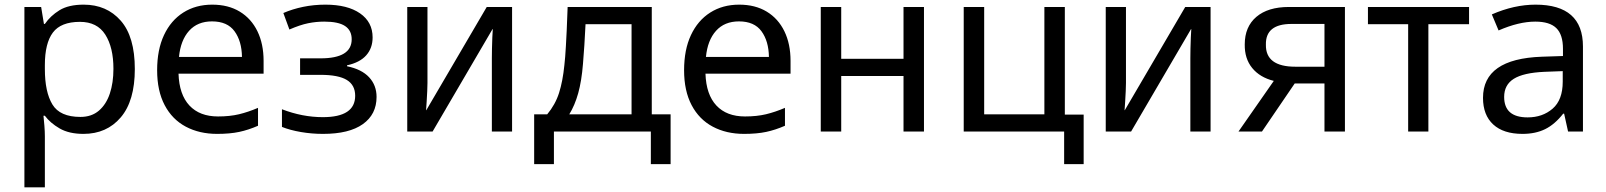

<svg xmlns="http://www.w3.org/2000/svg" viewBox="-20 -566 6911 826"><path d="M85 240V-536H157L169 -463H173Q197 -498 236 -522Q275 -546 340 -546Q439 -546 499.5 -477Q560 -408 560 -269Q560 -132 499.5 -61Q439 10 339 10Q277 10 236.5 -13.5Q196 -37 173 -68H167Q169 -51 171 -25Q173 1 173 20V240ZM326 -63Q374 -63 405.5 -90Q437 -117 452.5 -163.5Q468 -210 468 -270Q468 -362 433 -417Q398 -472 324 -472Q242 -472 207.5 -426Q173 -380 173 -286V-269Q173 -170 205.5 -116.5Q238 -63 326 -63Z M914 10Q838 10 779.5 -21Q721 -52 688.5 -113.5Q656 -175 656 -264Q656 -352 685.5 -415Q715 -478 768.5 -512Q822 -546 893 -546Q962 -546 1011.5 -516Q1061 -486 1087.5 -431.5Q1114 -377 1114 -304V-249H748Q751 -159 795 -112Q839 -65 918 -65Q969 -65 1008.5 -74.5Q1048 -84 1090 -102V-25Q1049 -7 1009 1.5Q969 10 914 10ZM750 -321H1021Q1020 -389 989 -431.5Q958 -474 892 -474Q830 -474 793.5 -433.5Q757 -393 750 -321Z M1370 10Q1321 10 1274.5 2Q1228 -6 1193 -20V-96Q1281 -62 1369 -62Q1508 -62 1508 -154Q1508 -200 1472 -222Q1436 -244 1359 -244H1271V-315H1359Q1493 -315 1493 -397Q1493 -435 1464.5 -454Q1436 -473 1375 -473Q1340 -473 1305.5 -466Q1271 -459 1225 -439L1199 -510Q1238 -527 1284 -536.5Q1330 -546 1380 -546Q1475 -546 1529 -508.5Q1583 -471 1583 -405Q1583 -359 1555.5 -328Q1528 -297 1473 -285V-281Q1536 -268 1568 -233.5Q1600 -199 1600 -149Q1600 -74 1541 -32Q1482 10 1370 10Z M1732 0V-536H1819V-209Q1819 -197 1818 -174Q1817 -151 1815.5 -128.5Q1814 -106 1813 -92H1814L2074 -536H2183V0H2096V-316Q2096 -332 2096.5 -356.5Q2097 -381 2098 -404.5Q2099 -428 2100 -441H2099L1841 0Z M2278 140V-74H2334Q2369 -116 2385 -166Q2401 -216 2408 -286Q2410 -304 2411.5 -322.5Q2413 -341 2414.5 -367.5Q2416 -394 2418 -434.5Q2420 -475 2422 -536H2784V-74H2865V140H2780V0H2363V140ZM2429 -74H2697V-462H2499Q2497 -416 2494 -372Q2491 -328 2488 -291Q2482 -217 2467.5 -165Q2453 -113 2429 -74Z M3181 10Q3105 10 3046.5 -21Q2988 -52 2955.5 -113.5Q2923 -175 2923 -264Q2923 -352 2952.5 -415Q2982 -478 3035.5 -512Q3089 -546 3160 -546Q3229 -546 3278.5 -516Q3328 -486 3354.5 -431.5Q3381 -377 3381 -304V-249H3015Q3018 -159 3062 -112Q3106 -65 3185 -65Q3236 -65 3275.5 -74.5Q3315 -84 3357 -102V-25Q3316 -7 3276 1.5Q3236 10 3181 10ZM3017 -321H3288Q3287 -389 3256 -431.5Q3225 -474 3159 -474Q3097 -474 3060.5 -433.5Q3024 -393 3017 -321Z M3511 0V-536H3599V-313H3867V-536H3955V0H3867V-239H3599V0Z M4558 140V0H4126V-536H4214V-74H4473V-536H4561V-73H4642V140Z M4737 0V-536H4824V-209Q4824 -197 4823 -174Q4822 -151 4820.5 -128.5Q4819 -106 4818 -92H4819L5079 -536H5188V0H5101V-316Q5101 -332 5101.5 -356.5Q5102 -381 5103 -404.5Q5104 -428 5105 -441H5104L4846 0Z M5308 0 5460 -218Q5400 -233 5367 -273.5Q5334 -314 5335 -375Q5335 -451 5385 -493.5Q5435 -536 5525 -536H5766V0H5678V-207H5550L5409 0ZM5553 -279H5678V-463H5536Q5424 -463 5426 -374Q5424 -279 5553 -279Z M6038 0V-462H5865V-536H6300V-462H6125V0Z M6530 10Q6448 10 6404 -30.5Q6360 -71 6360 -145Q6360 -313 6613 -322L6704 -325V-356Q6704 -417 6675.5 -445Q6647 -473 6585 -473Q6514 -473 6427 -435L6398 -504Q6494 -546 6586 -546Q6790 -546 6790 -366V0H6726L6709 -77H6705Q6669 -31 6627.5 -10.5Q6586 10 6530 10ZM6552 -61Q6616 -61 6659.5 -98.5Q6703 -136 6703 -215V-260L6624 -257Q6534 -253 6492.5 -227Q6451 -201 6451 -149Q6451 -61 6552 -61Z"/></svg>

Font: Noto Sans Living
Style: Regular
Weight: 400
Designer: Monotype Design Team
Foundry: Monotype Imaging Inc.
Version: Version 2.013; ttfautohint (v1.8.4.7-5d5b)